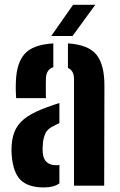

<svg xmlns="http://www.w3.org/2000/svg" viewBox="-20 -794 514 821"><path d="M49 -374.5Q48 -384.5 47.5 -405.5Q47 -426.5 48 -446.5Q51 -525 85.8 -564Q120.5 -603 208 -608.5V-506.5Q179 -497.5 176.5 -462Q176 -454 176 -434.8Q176 -415.5 176 -397.5Q176 -379.5 176.5 -374.5ZM296.5 0V-455.5Q296.5 -492.5 270.5 -503.5V-608.5Q359.5 -602.5 393.2 -559.2Q427 -516 426.5 -426L425.5 0ZM30 -130.5Q29 -140 29 -153.2Q29 -166.5 30 -175.5Q33 -215 48.2 -243.8Q63.5 -272.5 95.8 -294.5Q128 -316.5 182.5 -336Q195.5 -341 208.2 -345.2Q221 -349.5 234 -353.5V-267.5Q229 -265.5 224.2 -263Q219.5 -260.5 214.5 -258Q183 -244.5 173.5 -222.2Q164 -200 163 -175Q162 -162 162.2 -156.2Q162.5 -150.5 163 -140Q167.5 -87.5 221.5 -87.5Q229 -87.5 234 -89V-10Q210 7.5 168 7.5Q101 7.5 68.5 -24Q36 -55.5 30 -130.5ZM199 -640 292.5 -773.5H387.5L290 -640Z"/></svg>

Font: Big Shoulders Stencil Text ExtraBold
Style: Regular
Weight: 800
Designer: Patric King
Foundry: XO Type Co
Version: Version 1.000